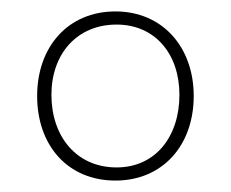

<svg xmlns="http://www.w3.org/2000/svg" viewBox="-20 -744 404 336"><path d="M182 -428C264 -428 319 -489 319 -576C319 -662 264 -724 182 -724C99 -724 45 -662 45 -576C45 -489 99 -428 182 -428ZM184 -451C114 -451 70 -505 70 -578C70 -650 115 -701 184 -701C251 -701 294 -650 294 -578C294 -505 252 -451 184 -451Z"/></svg>

Font: Noto Serif Thai SemiCondensed Thin
Style: Regular
Weight: 100
Width: 4
Designer: Monotype Design Team
Foundry: Monotype Imaging Inc.
Version: Version 2.002